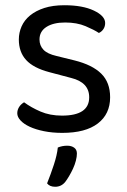

<svg xmlns="http://www.w3.org/2000/svg" viewBox="-20 -495 487 734"><path d="M401 -123Q401 -59 354 -23Q307 13 218 13Q180 13 148 6.5Q116 0 93.5 -10.5Q71 -21 58.5 -34.5Q46 -48 46 -62Q46 -74 52.5 -85Q59 -96 72 -104Q99 -84 135 -68.5Q171 -53 217 -53Q321 -53 321 -123Q321 -180 252 -197L169 -219Q108 -235 80 -265.5Q52 -296 52 -344Q52 -370 62.5 -394Q73 -418 95 -436Q117 -454 149.5 -464.5Q182 -475 226 -475Q296 -475 339 -454.5Q382 -434 382 -407Q382 -394 375.5 -384Q369 -374 358 -369Q340 -381 307 -395Q274 -409 229 -409Q184 -409 157.5 -392Q131 -375 131 -344Q131 -321 146 -305Q161 -289 196 -281L265 -264Q333 -247 367 -213.5Q401 -180 401 -123ZM229 201Q214 219 191 219Q170 219 160 206Q174 171 186 134.5Q198 98 201 69Q218 62 237 62Q253 62 263.5 69.5Q274 77 274 92Q274 104 270 119.5Q266 135 259 150Q252 165 244 178.5Q236 192 229 201Z"/></svg>

Font: Baloo 2
Style: Regular
Weight: 400
Designer: Sarang Kulkarni and Ek Type
Foundry: Ek Type
Version: Version 1.640;hotconv 1.0.111;makeotfexe 2.5.65597; ttfautoh